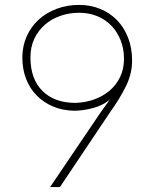

<svg xmlns="http://www.w3.org/2000/svg" viewBox="-20 -762 620 782"><path d="M391 -306 184 0H224L425 -300Q470 -363 494 -413Q518 -463 518 -515Q518 -567 501.5 -609Q485 -651 456 -680.5Q427 -710 387.5 -726Q348 -742 302 -742Q253 -742 210.5 -726Q168 -710 137 -681.5Q106 -653 88.5 -613.5Q71 -574 71 -527Q71 -481 86 -441.5Q101 -402 129 -373.5Q157 -345 195.5 -328.5Q234 -312 282 -311Q319 -311 361 -322.5Q403 -334 431 -360Q426 -355 423 -351L418 -343Q416 -340 409 -331Q402 -322 391 -306ZM287 -343Q202 -343 153 -391.5Q104 -440 104 -528Q104 -571 120 -604.5Q136 -638 163 -661.5Q190 -685 226 -697.5Q262 -710 302 -710Q343 -710 376.5 -696Q410 -682 434 -657Q458 -632 471.5 -597.5Q485 -563 485 -523Q485 -481 469 -448Q453 -415 425.5 -392Q398 -369 362 -356.5Q326 -344 287 -343Z"/></svg>

Font: Spoqa Han Sans Neo Thin
Style: Regular
Weight: 100
Designer: [Spoqa Han Sans Neo] Dong-huui Kim  Younghwa Kang  Yujin Lee  [Noto Sans] Ryoko NISHIZUKA  (kana & ideographs); Paul D. 
Foundry: Spoqa (http://www.spoqa-han-sans.com)
Version: Version 1.100;hotconv 1.0.109;makeotfexe 2.5.65596